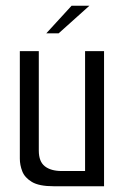

<svg xmlns="http://www.w3.org/2000/svg" viewBox="-20 -648 436 668"><path d="M167 0Q116 0 91 -15Q66 -30 57.5 -52Q49 -74 49 -96V-470H115V-124Q115 -86 136 -69.5Q157 -53 195 -53H276V-470H342V0ZM141 -532 229 -628H291L184 -532Z"/></svg>

Font: Smooch Sans Thin Medium
Style: Regular
Weight: 500
Version: Version 1.010